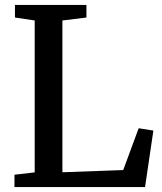

<svg xmlns="http://www.w3.org/2000/svg" viewBox="-20 -763 662 783"><path d="M39 0V-50.5L121.5 -60V-679.5L41 -691.5V-743H332.5V-691.5L234.5 -679.5V-60.5L482.5 -69.5L545.5 -240L605.5 -230.5L571.5 0Z"/></svg>

Font: Merriweather 20pt Medium
Style: Regular
Weight: 500
Version: Version 2.100